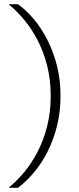

<svg xmlns="http://www.w3.org/2000/svg" viewBox="-20 -770 380 920"><path d="M223 -310Q223 -233 206 -165.5Q189 -98 160 -42.5Q131 13 95.5 55.5Q60 98 24 127V130H66Q106 100 143 56Q180 12 208.5 -44.5Q237 -101 253.5 -168Q270 -235 270 -310Q270 -386 253.5 -452.5Q237 -519 208.5 -576Q180 -633 143 -677Q106 -721 66 -750H24V-747Q60 -718 95.5 -675.5Q131 -633 160 -577.5Q189 -522 206 -455Q223 -388 223 -310Z"/></svg>

Font: Roboto Serif 20pt Thin
Style: Regular
Weight: 250
Version: Version 1.008